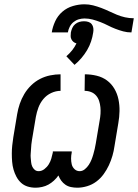

<svg xmlns="http://www.w3.org/2000/svg" viewBox="-20 -866 643 894"><path d="M340 8Q325 8 310.5 5Q296 2 284.5 -6Q273 -14 265 -25Q257 -36 252 -49Q243 -36 231 -25Q219 -14 205.5 -6.5Q192 1 176 4.5Q160 8 146 8Q126 8 108.5 2.5Q91 -3 78 -15Q65 -27 56.5 -43Q48 -59 43 -76.5Q38 -94 36.5 -113Q35 -132 35 -151Q35 -170 37 -189Q39 -208 42 -227L60 -335Q64 -359 72 -382.5Q80 -406 93 -428Q106 -450 125 -468.5Q144 -487 166.5 -498.5Q189 -510 213.5 -515Q238 -520 262 -520V-443Q240 -443 218.5 -433Q197 -423 182 -405Q167 -387 159 -365.5Q151 -344 147 -322L129 -215Q127 -204 126 -193.5Q125 -183 124.5 -172.5Q124 -162 123 -151.5Q122 -141 123 -131Q124 -121 125 -110.5Q126 -100 130 -91Q134 -82 141.5 -75.5Q149 -69 160 -69Q174 -69 186.5 -78.5Q199 -88 207 -101Q215 -114 219 -128Q223 -142 226 -156V-161H314V-156Q311 -142 311 -128Q311 -114 314 -101Q317 -88 327 -78.5Q337 -69 351 -69Q364 -69 375 -78Q386 -87 393.5 -98.5Q401 -110 406 -122.5Q411 -135 414.5 -147.5Q418 -160 421 -172.5Q424 -185 426 -198L444 -305Q447 -321 448 -336.5Q449 -352 447.5 -367Q446 -382 441.5 -396Q437 -410 427.5 -421Q418 -432 404 -437.5Q390 -443 374 -443L375 -520Q403 -520 430 -513.5Q457 -507 478 -491.5Q499 -476 512.5 -453Q526 -430 531.5 -403.5Q537 -377 536.5 -349Q536 -321 531 -293L513 -185Q510 -163 503.5 -140.5Q497 -118 487 -96.5Q477 -75 462.5 -55Q448 -35 428.5 -20.5Q409 -6 385.5 1Q362 8 340 8ZM296 -715H221Q225 -741 237 -767Q249 -793 270.5 -811.5Q292 -830 319.5 -838Q347 -846 373 -846Q394 -846 413.5 -841Q433 -836 451.5 -829Q470 -822 488 -813.5Q506 -805 524 -797.5Q542 -790 562 -785.5Q582 -781 603 -781L592 -715Q572 -715 553.5 -720Q535 -725 517 -732Q499 -739 482.5 -747.5Q466 -756 448 -763Q430 -770 411.5 -775Q393 -780 373 -780Q360 -780 346.5 -776Q333 -772 322 -763Q311 -754 304.5 -741Q298 -728 296 -715ZM327 -564 289 -604Q304 -617 316 -632Q328 -647 336 -664Q328 -666 322 -671Q316 -676 312.5 -683Q309 -690 309 -698Q309 -706 310 -715Q312 -725 316.5 -735.5Q321 -746 330 -753.5Q339 -761 349.5 -764Q360 -767 371 -767Q382 -767 391.5 -764Q401 -761 407 -753.5Q413 -746 414.5 -735.5Q416 -725 414 -715Q411 -694 404 -673Q397 -652 385.5 -632.5Q374 -613 359 -595.5Q344 -578 327 -564Z"/></svg>

Font: Iosevka Md Ex Obl
Style: Regular
Weight: 500
Width: 7
Italic angle: -9°
Monospace: yes
Designer: Belleve Invis
Foundry: Belleve Invis
Version: Version 32.5.0; ttfautohint (v1.8.4)